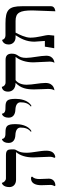

<svg xmlns="http://www.w3.org/2000/svg" viewBox="700 -1300 613 2052"><g transform="rotate(-90 1006.0 -273.5)"><path d="M400 -296C400 -396 436 -394 436 -434V-458C436 -496 426 -516 373 -516H127C102 -516 83 -537 78 -560C78 -560 33 -553 33 -479C33 -438 62 -408 112 -408H407C369 -363 350 -301 350 -223C350 -181 357 -91 357 -49C357 -29 353 -12 345 2L353 12C399 5 422 -27 422 -85C422 -151 400 -230 400 -296ZM119 -159C119 -191 127 -221 143 -231V-244C138 -247 132 -248 126 -248C77 -248 53 -206 53 -138C53 -119 56 -59 56 -41C56 -25 51 -7 43 2L50 13C99 10 123 -19 123 -58C123 -77 119 -140 119 -159Z M630 -243C696 -278 706 -369 706 -411C706 -502 688 -521 618 -521C587 -521 552 -521 547 -559C547 -559 505 -554 505 -487C505 -443 536 -417 590 -415C639 -413 669 -394 669 -361C669 -315 659 -276 624 -250Z M900 -243C966 -278 976 -369 976 -411C976 -502 958 -521 888 -521C857 -521 822 -521 817 -559C817 -559 775 -554 775 -487C775 -443 806 -417 860 -415C909 -413 939 -394 939 -361C939 -315 929 -276 894 -250Z M1414 -299C1414 -396 1459 -378 1459 -454C1459 -499 1437 -520 1392 -520H1152C1125 -520 1109 -537 1104 -560C1104 -560 1053 -559 1053 -494C1053 -448 1084 -413 1147 -413C1089 -357 1077 -296 1077 -215C1077 -157 1082 -98 1082 -68C1082 -40 1079 -16 1067 2C1067 2 1146 0 1146 -93C1146 -155 1127 -232 1127 -294C1127 -348 1144 -389 1176 -413H1425C1388 -368 1366 -302 1366 -223C1366 -181 1374 -91 1374 -49C1374 -28 1370 -11 1361 2C1361 2 1437 0 1437 -85C1437 -146 1414 -241 1414 -299Z M1912 12C1912 12 1966 9 1966 -33V-344C1966 -487 1927 -521 1781 -521H1655C1628 -521 1612 -534 1606 -557C1606 -557 1557 -550 1557 -487C1557 -446 1587 -413 1634 -413H1656C1621 -359 1587 -300 1587 -212C1587 -202 1593 -135 1595 -100H1534L1517 0H1652L1658 -58C1658 -101 1630 -173 1630 -256C1630 -306 1663 -375 1684 -413H1809C1897 -413 1921 -368 1921 -234Z"/></g></svg>

Font: Libertinus Sans
Style: Bold
Weight: 700
Designer: Philipp H. Poll, Khaled Hosny
Foundry: Caleb Maclennan
Version: Version 7.050;RELEASE